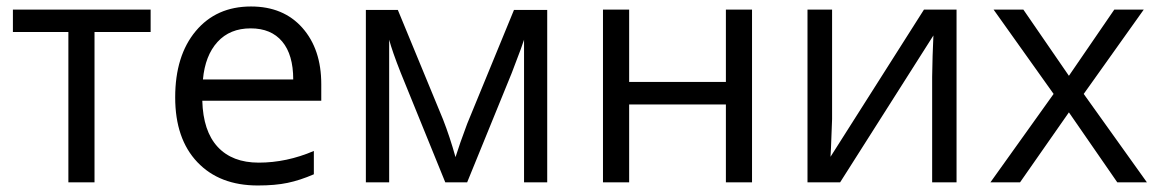

<svg xmlns="http://www.w3.org/2000/svg" viewBox="-20 -565 3594 595"><path d="M446.8 -465.8H272.9V0H191.9V-465.8H20V-535.2H446.8Z M778.8 9.8Q660.2 9.8 591.6 -62.5Q522.9 -134.8 522.9 -263.2Q522.9 -392.6 586.7 -468.8Q650.4 -544.9 757.8 -544.9Q858.4 -544.9 917 -478.8Q975.6 -412.6 975.6 -304.2V-252.9H606.9Q609.4 -158.7 654.5 -109.9Q699.7 -61 781.7 -61Q868.2 -61 952.6 -97.2V-24.9Q909.7 -6.3 871.3 1.7Q833 9.8 778.8 9.8ZM756.8 -477.1Q692.4 -477.1 654.1 -435.1Q615.7 -393.1 608.9 -318.8H888.7Q888.7 -395.5 854.5 -436.3Q820.3 -477.1 756.8 -477.1Z M1391.6 -78.1 1406.7 -123.5 1427.7 -181.2 1572.8 -534.2H1675.8V0H1604V-441.9L1594.2 -413.6L1565.9 -338.9L1427.7 0H1359.9L1221.7 -339.8Q1195.8 -405.3 1186 -441.9V0H1113.8V-534.2H1212.9L1353 -194.8Q1374 -141.1 1391.6 -78.1Z M1929.7 -535.2V-311H2229.5V-535.2H2310.5V0H2229.5V-241.2H1929.7V0H1848.6V-535.2Z M2558.6 -535.2V-195.8L2555.2 -106.9L2553.7 -79.1L2843.3 -535.2H2944.3V0H2868.7V-327.1L2870.1 -391.6L2872.6 -455.1L2583.5 0H2482.4V-535.2Z M3245.1 -273.9 3059.1 -535.2H3151.4L3292.5 -330.1L3433.1 -535.2H3524.4L3338.4 -273.9L3534.2 0H3442.4L3292.5 -216.8L3141.1 0H3049.3Z"/></svg>

Font: HunimalSansv1.5
Style: Regular
Weight: 400
Foundry: Ascender Corporation
Version: Version 1.10